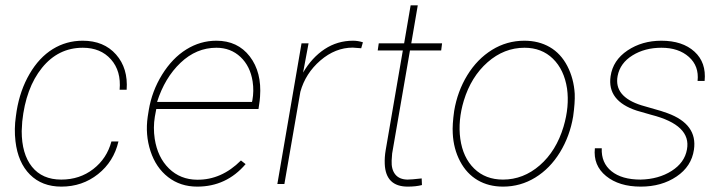

<svg xmlns="http://www.w3.org/2000/svg" viewBox="-20 -691 2712 721"><path d="M210 -16.6Q279.3 -16.6 330.3 -56.2Q381.3 -95.7 398.4 -159.7H424.8Q407.2 -84 348.1 -37.1Q289.1 9.8 210.4 9.8Q137.7 9.8 92.5 -35.4Q47.4 -80.6 38.1 -160.6Q32.7 -207 39.6 -253.9L42.5 -274.4Q55.2 -352.1 91.1 -413.6Q127 -475.1 178 -506.6Q229 -538.1 290.5 -538.1Q370.1 -538.1 415.8 -486.3Q461.4 -434.6 455.6 -354H429.2Q435.5 -424.3 396.7 -468Q357.9 -511.7 291 -511.7Q198.7 -511.7 137.7 -436.3Q76.7 -360.8 63.5 -234.4L61.5 -198.7Q61.5 -112.8 100.1 -64.7Q138.7 -16.6 210 -16.6Z M720.7 9.8Q657.2 9.8 611.3 -25.9Q565.4 -61.5 545.2 -123.3Q524.9 -185.1 534.7 -252.9L538.6 -277.3Q550.3 -348.6 588.6 -410.6Q627 -472.7 679.7 -505.4Q732.4 -538.1 792.5 -538.1Q872.6 -538.1 918 -479Q963.4 -419.9 956.5 -327.6L955.1 -312.5L950.7 -281.7H566.9L561.5 -252.9Q554.7 -211.9 561 -169.9Q571.8 -100.1 614.5 -58.3Q657.2 -16.6 720.2 -16.1Q811.5 -15.1 884.8 -88.4L902.3 -74.7Q830.1 9.8 720.7 9.8ZM792.5 -511.7Q717.3 -511.7 658 -455.3Q598.6 -398.9 569.8 -308.1H926.3L927.7 -314.5Q934.1 -349.6 928.7 -384.8Q919.9 -442.4 883.1 -477.1Q846.2 -511.7 792.5 -511.7Z M1336.4 -509.8 1304.7 -512.2Q1239.3 -512.2 1183.1 -463.9Q1127 -415.5 1107.9 -346.2L1047.9 0H1021.5L1112.3 -528.3H1138.7L1118.2 -418.5Q1151.4 -475.1 1199.2 -506.6Q1247.1 -538.1 1305.7 -538.1Q1324.2 -538.1 1342.8 -532.2Z M1548.8 -670.9 1524.4 -528.3H1640.1L1636.7 -501.5H1519.5L1452.6 -114.7L1450.7 -87.9Q1449.2 -54.7 1464.4 -35.9Q1479.5 -17.1 1510.3 -16.6Q1523.9 -16.6 1563.5 -21L1564.5 3.9Q1542 9.8 1511.2 9.8Q1428.2 9.8 1424.8 -75.7Q1423.8 -100.6 1428.2 -126.5L1492.7 -501.5H1398.4L1402.3 -528.3H1497.6L1522 -670.9Z M1685.5 -274.4Q1697.8 -348.1 1734.9 -408.7Q1772 -469.2 1827.6 -503.7Q1883.3 -538.1 1949.2 -538.1Q2002.9 -538.1 2044.4 -514.2Q2085.9 -490.2 2110.4 -443.1Q2134.8 -396 2138.2 -338.9Q2139.6 -305.7 2132.3 -253.9Q2120.1 -180.2 2082.8 -119.1Q2045.4 -58.1 1990 -24.2Q1934.6 9.8 1869.1 9.8Q1814.9 9.8 1773.7 -14.4Q1732.4 -38.6 1707.8 -85.2Q1683.1 -131.8 1680.2 -189.9Q1678.2 -222.7 1685.5 -274.4ZM1708.5 -169.9Q1718.3 -99.1 1760.7 -57.9Q1803.2 -16.6 1868.7 -16.6Q1945.3 -16.6 2007.1 -70.3Q2068.8 -124 2096.2 -215.3Q2118.7 -291 2109.4 -358.4Q2098.6 -429.2 2056.4 -470.5Q2014.2 -511.7 1949.7 -511.7Q1873 -511.7 1811 -457.3Q1749 -402.8 1721.7 -313Q1699.2 -238.3 1708.5 -169.9Z M2559.6 -129.4Q2577.1 -221.2 2425.8 -259.8L2371.6 -275.4Q2259.3 -312 2272.9 -404.8Q2281.7 -464.8 2336.4 -501.5Q2391.1 -538.1 2463.4 -538.1Q2543 -538.1 2587.9 -497.1Q2632.8 -456.1 2626 -387.2H2599.6Q2605.5 -442.9 2566.9 -477.3Q2528.3 -511.7 2463.9 -511.7Q2401.4 -511.7 2355 -482.9Q2308.6 -454.1 2299.3 -405.8Q2284.7 -328.1 2389.2 -295.4L2461.9 -274.4L2486.3 -266.1Q2600.1 -224.6 2585.9 -128.9Q2576.7 -65.9 2520.5 -28.1Q2464.4 9.8 2386.2 9.8Q2304.7 9.8 2255.9 -30Q2207 -69.8 2213.9 -134.3H2239.7Q2237.3 -79.6 2276.1 -48.1Q2314.9 -16.6 2385.7 -16.6Q2453.1 -18.1 2502 -49.1Q2550.8 -80.1 2559.6 -129.4Z"/></svg>

Font: TypoPRO Roboto
Style: Italic
Weight: 250
Italic angle: -12°
Designer: Google
Version: Version 2.136; 2016